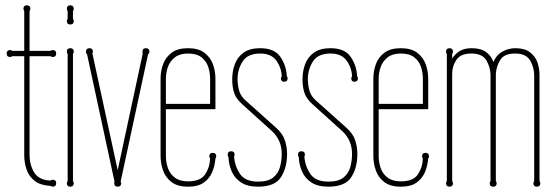

<svg xmlns="http://www.w3.org/2000/svg" viewBox="-20 -691 2084 721"><path d="M91 -108Q91 -73 108 -44Q125 -15 169 -13Q174 -16 178 -16Q191 -16 191 -3Q191 10 178 10Q174 10 169 7Q132 5 110.5 -11.5Q89 -28 80 -54Q71 -80 71 -108V-480H26Q23 -477 18 -477Q5 -477 5 -490Q5 -503 18 -503Q23 -503 26 -500H71V-649Q68 -654 68 -658Q68 -671 81 -671Q94 -671 94 -658Q94 -655 91 -649V-500H169Q174 -503 178 -503Q191 -503 191 -490Q191 -477 178 -477Q174 -477 169 -480H91Z M254 -620Q257 -617 257 -612Q257 -599 244 -599Q231 -599 231 -612Q231 -617 234 -620V-649Q231 -654 231 -658Q231 -671 244 -671Q257 -671 257 -658Q257 -654 254 -649ZM254 -11Q257 -8 257 -3Q257 10 244 10Q231 10 231 -3Q231 -8 234 -11V-488Q231 -493 231 -497Q231 -510 244 -510Q257 -510 257 -497Q257 -493 254 -488Z M433 -9Q435 -6 435 -3Q435 10 422 10Q409 10 409 -3Q409 -7 410 -9L307 -487Q303 -490 303 -497Q303 -510 316 -510Q329 -510 329 -497Q329 -496 327 -490L422 -52L516 -490Q516 -491 515.5 -492Q515 -493 515 -494V-497Q515 -510 528 -510Q541 -510 541 -497Q541 -490 536 -487Z M789 -281H603V-105Q603 -82 610.5 -60Q618 -38 636.5 -24Q655 -10 686 -10Q733 -10 750.5 -36.5Q768 -63 769 -96Q766 -99 766 -104Q766 -117 779 -117Q792 -117 792 -104Q792 -99 789 -96Q787 -69 777 -45Q767 -21 745.5 -5.5Q724 10 686 10Q647 10 624.5 -7Q602 -24 592.5 -50.5Q583 -77 583 -105V-395Q583 -424 592.5 -450Q602 -476 624.5 -493Q647 -510 686 -510Q725 -510 747.5 -493Q770 -476 779.5 -450Q789 -424 789 -395ZM769 -301V-395Q769 -418 762 -439.5Q755 -461 737 -475.5Q719 -490 686 -490Q655 -490 636.5 -475.5Q618 -461 610.5 -439.5Q603 -418 603 -395V-301Z M1016 -212Q1042 -189 1050 -163.5Q1058 -138 1058 -113Q1058 -61 1035 -25.5Q1012 10 949 10Q909 10 885 -6Q861 -22 850 -47.5Q839 -73 838 -101Q835 -104 835 -110Q835 -123 848 -123Q861 -123 861 -110Q861 -106 859 -104Q861 -69 880.5 -39Q900 -9 949 -9Q987 -9 1006 -24.5Q1025 -40 1031.5 -64Q1038 -88 1038 -113Q1038 -164 1002 -198L889 -300Q866 -321 859 -343Q852 -365 852 -393Q852 -424 862 -450.5Q872 -477 895 -493.5Q918 -510 957 -510Q1010 -510 1032.5 -478Q1055 -446 1057 -405Q1060 -402 1060 -397Q1060 -384 1047 -384Q1035 -384 1035 -397Q1035 -401 1038 -404Q1037 -436 1018 -463Q999 -490 957 -490Q910 -490 891 -460Q872 -430 872 -393Q873 -364 879.5 -346Q886 -328 902 -314Z M1280 -212Q1306 -189 1314 -163.5Q1322 -138 1322 -113Q1322 -61 1299 -25.5Q1276 10 1213 10Q1173 10 1149 -6Q1125 -22 1114 -47.5Q1103 -73 1102 -101Q1099 -104 1099 -110Q1099 -123 1112 -123Q1125 -123 1125 -110Q1125 -106 1123 -104Q1125 -69 1144.5 -39Q1164 -9 1213 -9Q1251 -9 1270 -24.5Q1289 -40 1295.5 -64Q1302 -88 1302 -113Q1302 -164 1266 -198L1153 -300Q1130 -321 1123 -343Q1116 -365 1116 -393Q1116 -424 1126 -450.5Q1136 -477 1159 -493.5Q1182 -510 1221 -510Q1274 -510 1296.5 -478Q1319 -446 1321 -405Q1324 -402 1324 -397Q1324 -384 1311 -384Q1299 -384 1299 -397Q1299 -401 1302 -404Q1301 -436 1282 -463Q1263 -490 1221 -490Q1174 -490 1155 -460Q1136 -430 1136 -393Q1137 -364 1143.5 -346Q1150 -328 1166 -314Z M1588 -281H1402V-105Q1402 -82 1409.5 -60Q1417 -38 1435.5 -24Q1454 -10 1485 -10Q1532 -10 1549.5 -36.5Q1567 -63 1568 -96Q1565 -99 1565 -104Q1565 -117 1578 -117Q1591 -117 1591 -104Q1591 -99 1588 -96Q1586 -69 1576 -45Q1566 -21 1544.5 -5.5Q1523 10 1485 10Q1446 10 1423.5 -7Q1401 -24 1391.5 -50.5Q1382 -77 1382 -105V-395Q1382 -424 1391.5 -450Q1401 -476 1423.5 -493Q1446 -510 1485 -510Q1524 -510 1546.5 -493Q1569 -476 1578.5 -450Q1588 -424 1588 -395ZM1568 -301V-395Q1568 -418 1561 -439.5Q1554 -461 1536 -475.5Q1518 -490 1485 -490Q1454 -490 1435.5 -475.5Q1417 -461 1409.5 -439.5Q1402 -418 1402 -395V-301Z M2006 -11Q2009 -8 2009 -3Q2009 10 1996 10Q1983 10 1983 -3Q1983 -8 1986 -11V-408Q1986 -437 1971 -463.5Q1956 -490 1914 -490Q1874 -490 1859 -466.5Q1844 -443 1842 -414V-11Q1845 -8 1845 -3Q1845 10 1832 10Q1819 10 1819 -3Q1819 -8 1822 -11V-408Q1822 -437 1807 -463.5Q1792 -490 1750 -490Q1710 -490 1694 -466.5Q1678 -443 1678 -414V-11Q1681 -8 1681 -3Q1681 10 1668 10Q1655 10 1655 -3Q1655 -8 1658 -11V-488Q1655 -493 1655 -497Q1655 -510 1668 -510Q1681 -510 1681 -497Q1681 -493 1678 -488V-471Q1690 -490 1707.5 -500Q1725 -510 1751 -510Q1786 -510 1805.5 -495.5Q1825 -481 1833 -458Q1844 -485 1867 -497.5Q1890 -510 1915 -510Q1950 -510 1970 -495Q1990 -480 1998 -457Q2006 -434 2006 -409Z"/></svg>

Font: Wire One
Style: Regular
Weight: 400
Designer: Alexei Vanyashin, Gayaneh Bagdasaryan
Foundry: Cyreal
Version: Version 1.102; ttfautohint (v1.8.3)